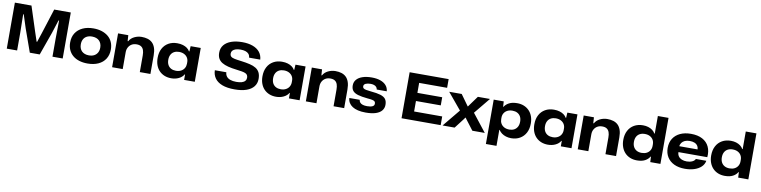

<svg xmlns="http://www.w3.org/2000/svg" viewBox="-12 -1783 11876 2996"><g transform="rotate(10 5926.5 -285.5)"><path d="M54 0V-729H317L445 -334L494 -187H502L551 -334L677 -729H940V0H778V-288L782 -573H773L707 -368L576 0H419L289 -365L222 -573H213L218 -286V0Z M1333 10Q1261 10 1201.5 -8.5Q1142 -27 1099.5 -63Q1057 -99 1034 -150.5Q1011 -202 1011 -268Q1011 -355 1051 -417Q1091 -479 1163.5 -512.5Q1236 -546 1333 -546Q1406 -546 1465 -527Q1524 -508 1567 -472.5Q1610 -437 1633 -385Q1656 -333 1656 -268Q1656 -182 1616 -119Q1576 -56 1503.5 -23Q1431 10 1333 10ZM1333 -119Q1383 -119 1417 -137.5Q1451 -156 1469.5 -189.5Q1488 -223 1488 -268Q1488 -302 1477.5 -329.5Q1467 -357 1447.5 -376.5Q1428 -396 1399 -406.5Q1370 -417 1333 -417Q1285 -417 1250.5 -399Q1216 -381 1198 -347.5Q1180 -314 1180 -268Q1180 -234 1190 -206.5Q1200 -179 1220 -159.5Q1240 -140 1268.5 -129.5Q1297 -119 1333 -119Z M1723 0V-536H1885L1891 -443H1900Q1926 -492 1981 -519Q2036 -546 2097 -546Q2149 -546 2192 -533Q2235 -520 2265.5 -491Q2296 -462 2313 -413.5Q2330 -365 2330 -294V0H2162V-265Q2162 -314 2150 -348Q2138 -382 2111 -400Q2084 -418 2039 -418Q1994 -418 1961 -398.5Q1928 -379 1909.5 -345Q1891 -311 1891 -267V0Z M2660 10Q2601 10 2552.5 -9.5Q2504 -29 2469 -65.5Q2434 -102 2415.5 -153Q2397 -204 2397 -268Q2397 -353 2430 -415Q2463 -477 2522.5 -511Q2582 -545 2660 -545Q2712 -545 2751 -533Q2790 -521 2818 -500.5Q2846 -480 2861 -452H2868L2873 -536H3033V0H2864V-86H2858Q2833 -42 2779.5 -16Q2726 10 2660 10ZM2712 -118Q2759 -118 2793.5 -136.5Q2828 -155 2846 -186.5Q2864 -218 2864 -256V-282Q2864 -320 2846 -350.5Q2828 -381 2793.5 -399Q2759 -417 2712 -417Q2669 -417 2636 -400Q2603 -383 2584.5 -349.5Q2566 -316 2566 -268Q2566 -220 2584 -186.5Q2602 -153 2635 -135.5Q2668 -118 2712 -118Z M3664 9Q3543 9 3465 -21.5Q3387 -52 3349 -107Q3311 -162 3310 -232H3492Q3494 -194 3514 -167Q3534 -140 3573.5 -125.5Q3613 -111 3670 -111Q3722 -111 3756.5 -121.5Q3791 -132 3808.5 -153Q3826 -174 3826 -202Q3826 -229 3815.5 -245.5Q3805 -262 3783 -271.5Q3761 -281 3726.5 -287Q3692 -293 3643 -299Q3566 -308 3507 -323Q3448 -338 3408.5 -362Q3369 -386 3349 -423Q3329 -460 3329 -514Q3329 -586 3369 -635.5Q3409 -685 3482.5 -711.5Q3556 -738 3658 -738Q3753 -738 3823.5 -712Q3894 -686 3934 -637Q3974 -588 3979 -518H3803Q3799 -554 3780 -576Q3761 -598 3728 -608.5Q3695 -619 3651 -619Q3606 -619 3574 -608.5Q3542 -598 3525 -579Q3508 -560 3508 -533Q3508 -502 3525 -485.5Q3542 -469 3582 -460.5Q3622 -452 3690 -444Q3769 -434 3828 -420Q3887 -406 3926.5 -381.5Q3966 -357 3986 -317Q4006 -277 4006 -216Q4006 -146 3966.5 -95.5Q3927 -45 3851 -18Q3775 9 3664 9Z M4321 10Q4262 10 4213.5 -9.5Q4165 -29 4130 -65.5Q4095 -102 4076.5 -153Q4058 -204 4058 -268Q4058 -353 4091 -415Q4124 -477 4183.5 -511Q4243 -545 4321 -545Q4373 -545 4412 -533Q4451 -521 4479 -500.5Q4507 -480 4522 -452H4529L4534 -536H4694V0H4525V-86H4519Q4494 -42 4440.5 -16Q4387 10 4321 10ZM4373 -118Q4420 -118 4454.5 -136.5Q4489 -155 4507 -186.5Q4525 -218 4525 -256V-282Q4525 -320 4507 -350.5Q4489 -381 4454.5 -399Q4420 -417 4373 -417Q4330 -417 4297 -400Q4264 -383 4245.5 -349.5Q4227 -316 4227 -268Q4227 -220 4245 -186.5Q4263 -153 4296 -135.5Q4329 -118 4373 -118Z M4793 0V-536H4955L4961 -443H4970Q4996 -492 5051 -519Q5106 -546 5167 -546Q5219 -546 5262 -533Q5305 -520 5335.5 -491Q5366 -462 5383 -413.5Q5400 -365 5400 -294V0H5232V-265Q5232 -314 5220 -348Q5208 -382 5181 -400Q5154 -418 5109 -418Q5064 -418 5031 -398.5Q4998 -379 4979.5 -345Q4961 -311 4961 -267V0Z M5741 10Q5672 10 5619 -2.5Q5566 -15 5530 -38.5Q5494 -62 5474 -95Q5454 -128 5452 -170H5616Q5619 -144 5634 -127Q5649 -110 5677 -101Q5705 -92 5746 -92Q5800 -92 5830 -106Q5860 -120 5860 -151Q5860 -174 5848.5 -185.5Q5837 -197 5809 -203Q5781 -209 5731 -213Q5637 -222 5579.5 -239Q5522 -256 5496 -288Q5470 -320 5470 -373Q5470 -426 5502 -464.5Q5534 -503 5595.5 -524.5Q5657 -546 5743 -546Q5821 -546 5878.5 -526Q5936 -506 5970 -468Q6004 -430 6009 -374H5850Q5847 -398 5833 -413.5Q5819 -429 5795.5 -437Q5772 -445 5742 -445Q5694 -445 5663.5 -431Q5633 -417 5633 -387Q5633 -367 5646.5 -356Q5660 -345 5689.5 -339.5Q5719 -334 5767 -329Q5862 -321 5919 -303.5Q5976 -286 6001 -253Q6026 -220 6026 -161Q6026 -110 5995 -71Q5964 -32 5901 -11Q5838 10 5741 10Z M6309 0V-729H6927V-591H6444L6484 -630V-99L6444 -138H6929V0ZM6447 -304V-433H6877V-304Z M6959 0 7186 -276 6970 -536H7168L7276 -386L7293 -362H7298L7315 -386L7424 -536H7616L7407 -281L7628 0H7431L7312 -156L7294 -182H7288L7270 -156L7150 0Z M7675 167V-536H7834L7839 -452H7845Q7870 -493 7920 -519Q7970 -545 8047 -545Q8106 -545 8154 -525.5Q8202 -506 8237 -470Q8272 -434 8291 -383Q8310 -332 8310 -268Q8310 -183 8277 -121Q8244 -59 8184.5 -24.5Q8125 10 8046 10Q8002 10 7963.5 -2Q7925 -14 7896 -35.5Q7867 -57 7849 -86H7843V167ZM7995 -118Q8039 -118 8071.5 -135.5Q8104 -153 8122.5 -186.5Q8141 -220 8141 -268Q8141 -316 8123 -349Q8105 -382 8072 -399.5Q8039 -417 7995 -417Q7947 -417 7913 -399Q7879 -381 7861 -350.5Q7843 -320 7843 -282V-256Q7843 -218 7861 -186.5Q7879 -155 7913.5 -136.5Q7948 -118 7995 -118Z M8629 10Q8570 10 8521.5 -9.5Q8473 -29 8438 -65.5Q8403 -102 8384.5 -153Q8366 -204 8366 -268Q8366 -353 8399 -415Q8432 -477 8491.5 -511Q8551 -545 8629 -545Q8681 -545 8720 -533Q8759 -521 8787 -500.5Q8815 -480 8830 -452H8837L8842 -536H9002V0H8833V-86H8827Q8802 -42 8748.5 -16Q8695 10 8629 10ZM8681 -118Q8728 -118 8762.5 -136.5Q8797 -155 8815 -186.5Q8833 -218 8833 -256V-282Q8833 -320 8815 -350.5Q8797 -381 8762.5 -399Q8728 -417 8681 -417Q8638 -417 8605 -400Q8572 -383 8553.5 -349.5Q8535 -316 8535 -268Q8535 -220 8553 -186.5Q8571 -153 8604 -135.5Q8637 -118 8681 -118Z M9101 0V-536H9263L9269 -443H9278Q9304 -492 9359 -519Q9414 -546 9475 -546Q9527 -546 9570 -533Q9613 -520 9643.5 -491Q9674 -462 9691 -413.5Q9708 -365 9708 -294V0H9540V-265Q9540 -314 9528 -348Q9516 -382 9489 -400Q9462 -418 9417 -418Q9372 -418 9339 -398.5Q9306 -379 9287.5 -345Q9269 -311 9269 -267V0Z M10039 10Q9980 10 9931.5 -9.5Q9883 -29 9848 -65.5Q9813 -102 9794 -153.5Q9775 -205 9775 -268Q9775 -353 9808 -415.5Q9841 -478 9901 -512Q9961 -546 10040 -546Q10085 -546 10123 -534.5Q10161 -523 10190 -501.5Q10219 -480 10235 -450H10242V-729H10411V0H10250L10246 -85H10239Q10216 -43 10166 -16.5Q10116 10 10039 10ZM10091 -118Q10138 -118 10171.5 -135.5Q10205 -153 10223.5 -184.5Q10242 -216 10242 -256V-280Q10242 -321 10223.5 -352Q10205 -383 10171.5 -400.5Q10138 -418 10091 -418Q10046 -418 10013 -400.5Q9980 -383 9962 -349.5Q9944 -316 9944 -268Q9944 -221 9962 -187.5Q9980 -154 10013 -136Q10046 -118 10091 -118Z M10799 9Q10699 9 10627.5 -25Q10556 -59 10517.5 -121Q10479 -183 10479 -265Q10479 -353 10519 -415.5Q10559 -478 10631 -511.5Q10703 -545 10801 -545Q10909 -545 10982 -506Q11055 -467 11088.5 -396Q11122 -325 11113 -230H10656Q10657 -190 10676 -163.5Q10695 -137 10729 -123Q10763 -109 10808 -109Q10857 -109 10894.5 -126.5Q10932 -144 10942 -172H11108Q11098 -115 11055.5 -74.5Q11013 -34 10947 -12.5Q10881 9 10799 9ZM10651 -313 10646 -323H10951L10944 -313Q10943 -352 10926.5 -378.5Q10910 -405 10878 -418.5Q10846 -432 10801 -432Q10756 -432 10723.5 -417.5Q10691 -403 10672.5 -376.5Q10654 -350 10651 -313Z M11432 10Q11373 10 11324.5 -9.5Q11276 -29 11241 -65.5Q11206 -102 11187 -153.5Q11168 -205 11168 -268Q11168 -353 11201 -415.5Q11234 -478 11294 -512Q11354 -546 11433 -546Q11478 -546 11516 -534.5Q11554 -523 11583 -501.5Q11612 -480 11628 -450H11635V-729H11804V0H11643L11639 -85H11632Q11609 -43 11559 -16.5Q11509 10 11432 10ZM11484 -118Q11531 -118 11564.5 -135.5Q11598 -153 11616.5 -184.5Q11635 -216 11635 -256V-280Q11635 -321 11616.5 -352Q11598 -383 11564.5 -400.5Q11531 -418 11484 -418Q11439 -418 11406 -400.5Q11373 -383 11355 -349.5Q11337 -316 11337 -268Q11337 -221 11355 -187.5Q11373 -154 11406 -136Q11439 -118 11484 -118Z"/></g></svg>

Font: Mona Sans Expanded
Style: Bold
Weight: 700
Width: 7
Designer: Deni Anggara
Foundry: GitHub
Version: Version 2.000